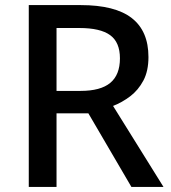

<svg xmlns="http://www.w3.org/2000/svg" viewBox="-20 -734 672 754"><path d="M297 -714Q432 -714 497.5 -663Q563 -612 563 -510Q563 -455 543 -417.5Q523 -380 491.5 -356Q460 -332 424 -318L622 0H496L327 -289H202V0H93V-714ZM292 -624H202V-377H296Q375 -377 413 -408.5Q451 -440 451 -505Q451 -568 412.5 -596Q374 -624 292 -624Z"/></svg>

Font: Noto Sans Myanmar UI Medium
Style: Regular
Weight: 500
Designer: Monotype Design Team
Foundry: Monotype Imaging Inc.
Version: Version 2.103; ttfautohint (v1.8.4.7-5d5b)